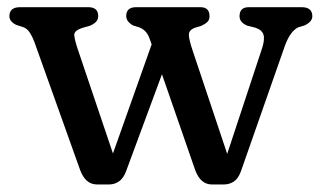

<svg xmlns="http://www.w3.org/2000/svg" viewBox="-20 -490 873 521"><path d="M276.5 10.5H243Q212 10.5 197.5 -28.5L73 -377Q68 -390.5 61 -401.2Q54 -412 44 -416L24 -422.5Q5.5 -431.5 5.5 -446Q5.5 -470.5 34.5 -470.5H219.5Q246.5 -470.5 246.5 -446.5Q246.5 -436.5 240 -430.2Q233.5 -424 223.5 -420L206 -415Q180.5 -407.5 181.5 -394.5Q182.5 -381.5 191.5 -355L286.5 -73.5L391.5 -369.5L386.5 -383.5Q382.5 -395.5 376.2 -403Q370 -410.5 358.5 -415.5L341 -421Q322.5 -431.5 322.5 -446.5Q322.5 -470.5 349.5 -470.5H524Q548.5 -470.5 548.5 -446Q548.5 -436 542.8 -430.5Q537 -425 526.5 -420L508.5 -414.5Q491.5 -408 492.5 -394.2Q493.5 -380.5 502 -355L596.5 -72.5L691.5 -360Q699 -384 694.8 -396.5Q690.5 -409 672.5 -415L652 -420Q630 -428.5 630 -446Q630 -470.5 655 -470.5H798.5Q827.5 -470.5 827.5 -446Q827.5 -431 806.5 -421L789.5 -416Q767.5 -405.5 753 -365.5L633.5 -24.5Q626 -4.5 614 3Q602 10.5 588 10.5H554.5Q524.5 10.5 510 -27.5L419.5 -288.5L322 -25Q314.5 -5.5 302.5 2.5Q290.5 10.5 276.5 10.5Z"/></svg>

Font: Fraunces 9pt SuperSoft
Style: Regular
Weight: 400
Version: Version 1.000;[b76b70a41]